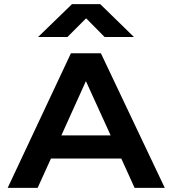

<svg xmlns="http://www.w3.org/2000/svg" viewBox="-20 -903 829 923"><path d="M17 0 321 -647H465L772 0H627L563 -141H225L161 0ZM275 -252H512L393 -513ZM462 -883 624 -725H483L394 -815L304 -725H163L326 -883Z"/></svg>

Font: Syne Modified
Style: Bold
Weight: 700
Designer: Lucas Descroix
Foundry: Bonjour Monde
Version: Version 2.200